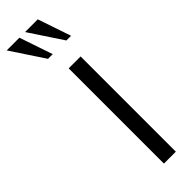

<svg xmlns="http://www.w3.org/2000/svg" viewBox="-354 -833 834 834"><g transform="rotate(-45 63.5 -415.5)"><path d="M143.1 -677.7 42 -830.6H120.1L171.9 -677.7ZM30.3 -677.7 -70.8 -830.6H7.3L59.1 -677.7ZM64.5 0V-585H137.7V0Z"/></g></svg>

Font: Oswald-Light
Style: Light
Weight: 300
Designer: vernon adams
Foundry: vernon adams
Version: Version ; ttfautohint (v0.92.18-e454-dirty) -l 8 -r 50 -G 20